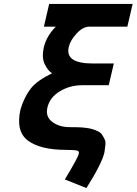

<svg xmlns="http://www.w3.org/2000/svg" viewBox="-20 -751 697 980"><path d="M318 14Q186 14 122.5 -33.5Q59 -81 85 -194Q104 -256 137 -299Q169 -340 246 -377Q225 -389 208 -424Q192 -457 204 -511Q218 -568 265 -615H204L231 -731H657L630 -615H437Q403 -615 371 -580Q338 -544 331 -511Q321 -469 351.5 -448Q382 -427 453 -427H561L535 -316H399Q337 -316 285.5 -285Q234 -254 222 -202Q211 -156 246.5 -129Q282 -102 337 -102Q361 -102 379 -101.5Q397 -101 417.5 -98.5Q438 -96 451 -92Q464 -88 478.5 -81.5Q493 -75 499.5 -65.5Q506 -56 513 -42.5Q520 -29 518 -12Q516 5 513 27Q500 84 421 209L311 165Q378 54 382 34Q385 21 375 18Q361 14 318 14Z"/></svg>

Font: Miedinger
Style: Bold-Italic
Weight: 700
Italic angle: -13°
Version: Version 001.000